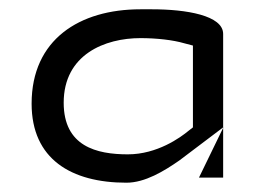

<svg xmlns="http://www.w3.org/2000/svg" viewBox="-20 -432 557 413"><path d="M366 -87 460 -158V-359C460 -399 380 -412 307 -412H282C151 -412 48 -347 48 -209C48 -90 133 -39 252 -39C292 -39 333 -64 366 -87ZM376 -339 395 -334V-158L386 -151C368 -136 318 -100 255 -100C188 -100 117 -117 117 -211C117 -315 206 -350 282 -350C317 -350 352 -346 376 -339ZM460 -158 461 -159 460 -157ZM408 -50H460V-157Z"/></svg>

Font: Charger Static
Style: 2
Weight: 1000
Designer: Jasper
Foundry: KineticPlasma Fonts/Cannot Into Space Fonts
Version: Version 1.1